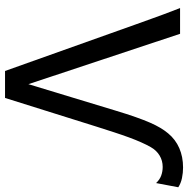

<svg xmlns="http://www.w3.org/2000/svg" viewBox="-12 -754 765 782"><g transform="rotate(90 371.0 -362.5)"><path d="M322.3 -95.2 429.7 -449.2Q444.3 -497.6 456.3 -531.7Q468.3 -565.9 479.2 -590.8Q490.2 -615.7 500.5 -632.8Q510.7 -649.9 522.5 -664.1Q547.4 -694.3 582.8 -709.7Q618.2 -725.1 661.6 -725.1Q683.1 -725.1 704.6 -720.7Q726.1 -716.3 742.2 -705.6L725.1 -615.2Q711.4 -629.9 694.8 -636Q678.2 -642.1 659.2 -642.1Q633.8 -642.1 612.8 -629.4Q591.8 -616.7 578.6 -593.3Q568.8 -576.2 559.1 -554.2Q549.3 -532.2 539.3 -505.1Q529.3 -478 518.6 -445.1Q507.8 -412.1 495.6 -373.5L378.4 0H268.6L78.1 -534.7Q65.4 -569.8 55.9 -596.4Q46.4 -623 38.6 -644Q30.8 -665 24.4 -681.4Q18.1 -697.8 12.2 -712.9H117.2Z"/></g></svg>

Font: Andika
Style: Regular
Weight: 400
Designer: Victor Gaultney, Annie Olsen, Julie Remington, Don Collingsworth, Eric Hays
Foundry: SIL International
Version: Version 1.001